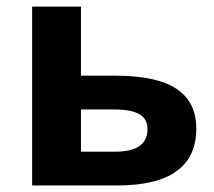

<svg xmlns="http://www.w3.org/2000/svg" viewBox="-20 -566 654 586"><path d="M430.2 -171.9Q430.2 -203.6 404.8 -217.8Q379.4 -231.9 329.1 -231.9H227.1V-103H331.1Q430.2 -103 430.2 -171.9ZM227.1 -335H332Q458 -335 518.6 -294.9Q579.1 -254.9 579.1 -173.8Q579.1 0 337.9 0H78.1V-545.9H227.1Z"/></svg>

Font: NotoSans-Bold
Style: Bold
Weight: 700
Designer: Monotype Design team
Foundry: Monotype Imaging Inc.
Version: Version 1.04